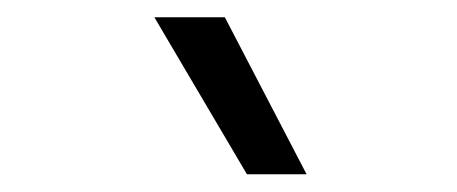

<svg xmlns="http://www.w3.org/2000/svg" viewBox="-20 -828 528 222"><path d="M265.5 -626.5 158.5 -808H240L334.5 -626.5Z"/></svg>

Font: Encode Sans SmCnd
Style: Regular
Weight: 400
Width: 4
Designer: Multiple Designers
Foundry: Impallari Type
Version: Version 3.002; ttfautohint (v1.8.3) -l 8 -r 50 -G 200 -x 14 